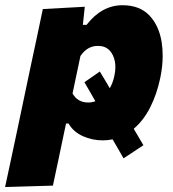

<svg xmlns="http://www.w3.org/2000/svg" viewBox="-69 -536 680 753"><path d="M-49 197.5Q-37.5 144.5 -26.5 92.5Q-15.5 40 -2 -22.5L49 -265Q61 -321 73.5 -379.5Q85.5 -438 99 -500.5L263.5 -509.5L256 -438.5H270.5Q330 -515.5 411.5 -515.5Q478.5 -515.5 516.5 -475.8Q554.5 -436 565 -371Q569 -345 569 -317.5Q569 -275.5 559.5 -230Q546 -166 519.8 -114.5Q493.5 -63 455.5 -31Q464.5 -15.5 474 0.5Q483.5 16.5 493.5 33.5L415.5 85Q404 65 393.5 46.5Q382.5 28 372.5 10.5Q354 14.5 334 14.5Q292.5 14.5 255.5 -2.2Q218.5 -19 200 -51.5H190L181.5 -11.5Q170 42.5 160 91Q150 139.5 138.5 192ZM276.5 -134Q291.5 -134 305 -139Q295 -156.5 284.5 -175Q273.5 -193.5 262 -213.5L322.5 -255.5Q333 -238 342.8 -221.8Q352.5 -205.5 361.5 -190Q374 -211.5 379.5 -238.5Q383.5 -256 383.5 -272.5Q383.5 -284 381.5 -295Q376.5 -322 360 -339Q343.5 -356 314.5 -356Q273.5 -356 246.5 -316.5L215.5 -169.5Q235.5 -134 276.5 -134Z"/></svg>

Font: Heraclito ExtraBold
Style: Italic
Weight: 800
Italic angle: -12°
Designer: Kostas Bartsokas (font) & Cristiano Sobral (main changes)
Foundry: Kostas Bartsokas (font) & Cristiano Sobral (main changes)
Version: Version 1.00;July 8, 2020;FontCreator 13.0.0.2655 64-bit